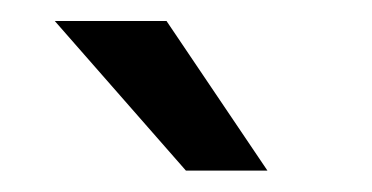

<svg xmlns="http://www.w3.org/2000/svg" viewBox="-20 -770 355 183"><path d="M234.9 -607.4H157.2L32.2 -750H138.7Z"/></svg>

Font: Robert Sans Medium
Style: Regular
Weight: 500
Designer: Christian Robertson (extended by Adam Twardoch)
Foundry: Google
Version: Version 12.135;April 2, 2019;FontCreator 11.5.0.2425 64-bit;